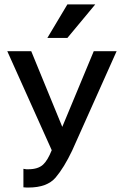

<svg xmlns="http://www.w3.org/2000/svg" viewBox="-20 -675 555 861"><path d="M192.4 -504.9H282.2C344.7 -579.8 386.4 -629.9 407.2 -655.3H282.2C237.3 -580.4 207.4 -530.3 192.4 -504.9ZM303.7 0 502.9 -445.3H400.4C340.5 -301.1 293.5 -188.1 259.3 -106.1C192 -270.5 145.6 -383.6 120.1 -445.3H12.7C110.8 -226.3 177.2 -78.4 212 -1.5C199.8 29.1 186.8 50.8 172.9 63.5C157.9 77.1 136.1 84 107.4 84H97.7C93.8 83.3 89.5 82.7 85 82V94.7V111.3V139.6V165C90.2 165.7 95.1 166 99.6 166H107.4C163.4 166 204.1 151 229.5 121.1C254.9 91.1 279.6 50.8 303.7 0Z"/></svg>

Font: Helmet
Style: Regular
Weight: 400
Designer: Carl Enlund
Version: 1.0